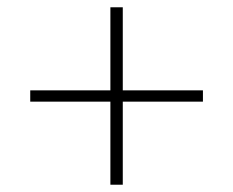

<svg xmlns="http://www.w3.org/2000/svg" viewBox="-20 -569 640 527"><path d="M283 -62V-290H63V-321H283V-549H317V-321H537V-290H317V-62Z"/></svg>

Font: IBM Plex Sans Thai ExtraLight
Style: Regular
Weight: 200
Designer: Mike Abbink, Paul van der Laan, Pieter van Rosmalen, Ben Mitchell, Mark Frömberg
Foundry: Bold Monday
Version: Version 1.1